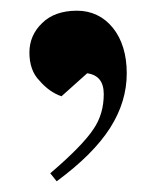

<svg xmlns="http://www.w3.org/2000/svg" viewBox="-20 -183 302 359"><path d="M86 156C132 122 165 89 186 56C207 23 217 -11 217 -46C217 -81 208 -110 191 -131C174 -152 151 -163 124 -163C96 -163 74 -155 59 -140C43 -125 35 -106 35 -85C35 -63 41 -45 54 -32C66 -18 80 -8 95 -3C95 -3 143 -46 143 -46C143 -46 143 -46 143 -46C164 -43 174 -30 174 -7C174 17 168 39 155 58C142 78 115 106 74 141C74 141 86 156 86 156C86 156 86 156 86 156Z"/></svg>

Font: Abril Fatface Utterance
Style: Regular
Weight: 500
Designer: Veronika Burian, Jos Scaglione
Foundry: TypeTogether
Version: ""